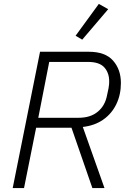

<svg xmlns="http://www.w3.org/2000/svg" viewBox="-20 -963 667 983"><path d="M165 -309 103 0H45L185 -698H435Q519 -698 559 -652.5Q599 -607 599 -538Q599 -478 575.5 -429.5Q552 -381 508.5 -350.5Q465 -320 404 -313L515 0H453L346 -309ZM176 -360H383Q443 -360 480.5 -391Q518 -422 528 -475Q533 -497 535.5 -510Q538 -523 538.5 -531.5Q539 -540 539 -547Q539 -590 514 -618Q489 -646 430 -646H232ZM534 -916 401 -760 367 -780 486 -943Z"/></svg>

Font: IBM Plex Sans Light
Style: Italic
Weight: 300
Italic angle: -11.31°
Designer: Mike Abbink, Paul van der Laan, Pieter van Rosmalen
Foundry: Bold Monday
Version: Version 3.201